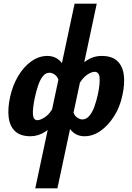

<svg xmlns="http://www.w3.org/2000/svg" viewBox="-20 -731 715 1040"><path d="M171 289 384 -711H504L291 289ZM145 7Q91 7 62 -20Q33 -47 27 -95.5Q21 -144 35 -207Q49 -270 79 -320Q109 -370 150 -399Q191 -428 236 -428Q277 -428 304.5 -401.5Q332 -375 332 -334L300 -284Q296 -311 280 -324Q264 -337 248 -337Q227 -337 212 -318Q197 -299 186.5 -268Q176 -237 168 -199Q156 -140 158.5 -110Q161 -80 183 -80Q199 -80 224.5 -97Q250 -114 269 -151L298 -101Q263 -42 225 -17.5Q187 7 145 7ZM438 7Q397 7 370 -20Q343 -47 342 -87L375 -136Q379 -108 395.5 -96Q412 -84 426 -84Q447 -84 463.5 -103Q480 -122 491.5 -154Q503 -186 511 -224Q522 -278 519.5 -310Q517 -342 492 -342Q475 -342 450.5 -325Q426 -308 405 -270L376 -320Q410 -376 447.5 -402Q485 -428 531 -428Q586 -428 615 -401Q644 -374 650.5 -326Q657 -278 643 -215Q630 -152 598 -101.5Q566 -51 524.5 -22Q483 7 438 7Z"/></svg>

Font: Ysabeau Infant ExtraBold
Style: Italic
Weight: 800
Italic angle: -12°
Designer: Christian Thalmann (Catharsis Fonts)
Version: Version 2.001;gftools[0.9.30]; featfreeze: ss01,ss02,lnum